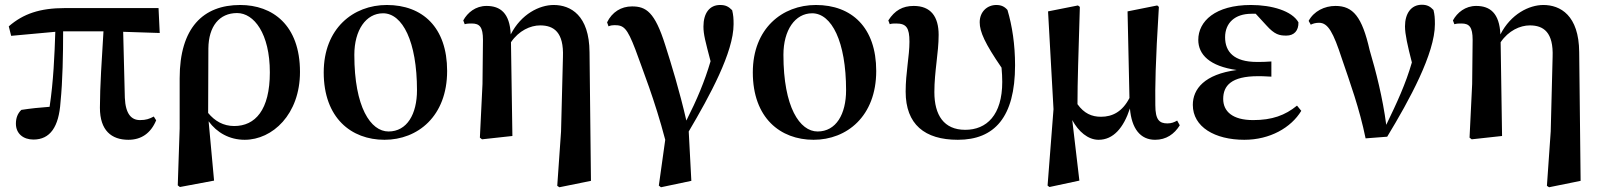

<svg xmlns="http://www.w3.org/2000/svg" viewBox="-20 -573 6751 809"><path d="M521 16C575 16 615 -11 638 -66L628 -82C609 -72 595 -67 570 -67C534 -67 509 -92 506 -161L499 -439L653 -434L648 -539H254C148 -539 78 -515 17 -462L27 -422L213 -439C210 -343 205 -228 189 -123C147 -120 109 -116 70 -110C54 -95 47 -75 47 -52C47 -10 78 15 121 15C191 15 228 -38 235 -143C244 -232 246 -345 246 -441H416C409 -327 401 -207 401 -119C401 -23 450 16 521 16Z M729 208 738 215 882 188 859 -62C894 -14 947 16 1011 16C1128 16 1244 -91 1244 -270C1244 -468 1128 -552 992 -552C836 -552 737 -456 737 -243V-32ZM857 -97 858 -369C859 -462 904 -518 979 -518C1050 -518 1117 -432 1117 -268C1117 -109 1055 -42 967 -42C921 -42 885 -63 857 -97Z M1600 16C1740 16 1864 -83 1864 -274C1864 -458 1760 -552 1610 -552C1468 -552 1344 -453 1344 -268C1344 -76 1460 16 1600 16ZM1617 -19C1542 -19 1473 -121 1473 -342C1473 -446 1522 -517 1594 -517C1676 -517 1737 -398 1737 -193C1737 -92 1695 -19 1617 -19Z M2328 210 2337 216 2470 189 2464 -353C2463 -509 2384 -552 2313 -552C2253 -552 2176 -514 2132 -428C2128 -518 2088 -548 2030 -548C1984 -548 1950 -520 1932 -487L1938 -471C1949 -474 1957 -474 1968 -474C2001 -474 2015 -459 2015 -405L2013 -219L2002 7L2011 14L2139 0L2133 -395C2166 -444 2215 -466 2256 -466C2314 -466 2356 -437 2352 -333L2344 -19Z M2756 209 2765 216 2893 189 2882 -19C2971 -170 3071 -353 3071 -471C3071 -495 3070 -509 3065 -530C3050 -545 3038 -552 3014 -552C2970 -552 2944 -518 2944 -461C2944 -428 2952 -399 2974 -315C2949 -230 2917 -154 2872 -65C2843 -191 2808 -305 2783 -383C2739 -523 2702 -546 2643 -546C2597 -546 2559 -522 2538 -479L2544 -462C2553 -466 2561 -467 2569 -467C2608 -467 2622 -456 2657 -365C2687 -281 2739 -152 2783 16Z M3408 16C3548 16 3672 -83 3672 -274C3672 -458 3568 -552 3418 -552C3276 -552 3152 -453 3152 -268C3152 -76 3268 16 3408 16ZM3425 -19C3350 -19 3281 -121 3281 -342C3281 -446 3330 -517 3402 -517C3484 -517 3545 -398 3545 -193C3545 -92 3503 -19 3425 -19Z M4016 16C4170 16 4257 -79 4257 -298C4257 -385 4245 -464 4225 -531C4213 -545 4199 -552 4178 -552C4140 -552 4108 -524 4108 -479C4108 -439 4130 -390 4200 -288C4202 -267 4203 -247 4203 -228C4203 -88 4137 -26 4047 -26C3957 -26 3917 -88 3917 -185C3917 -272 3935 -350 3935 -426C3935 -503 3902 -548 3830 -548C3783 -548 3750 -529 3723 -487L3729 -471C3737 -474 3746 -474 3756 -474C3799 -474 3812 -456 3812 -397C3812 -336 3796 -267 3796 -187C3796 -49 3876 16 4016 16Z M4609 16C4671 16 4714 -34 4741 -116C4748 -31 4785 16 4847 16C4894 16 4928 -8 4951 -45L4940 -65C4928 -58 4916 -53 4899 -53C4865 -53 4848 -68 4848 -130C4847 -203 4848 -305 4863 -544L4856 -550L4731 -525L4739 -160C4709 -102 4667 -81 4619 -81C4580 -81 4548 -95 4520 -134C4520 -233 4524 -334 4530 -544L4522 -550L4396 -525L4419 -113L4394 209L4402 215L4528 188L4498 -67C4524 -19 4564 16 4609 16Z M5223 16C5331 16 5420 -35 5463 -106L5445 -128C5395 -87 5340 -67 5260 -67C5173 -67 5134 -104 5134 -156C5134 -212 5168 -252 5281 -252C5293 -252 5306 -252 5337 -250V-314C5312 -312 5296 -312 5276 -312C5179 -312 5142 -355 5142 -416C5142 -477 5184 -515 5253 -515H5271L5316 -466C5351 -427 5371 -423 5400 -423C5433 -423 5452 -444 5451 -479C5424 -527 5339 -552 5251 -552C5100 -552 5029 -483 5029 -405C5029 -343 5077 -294 5191 -278C5055 -260 5006 -198 5006 -131C5006 -38 5099 16 5223 16Z M5734 10 5825 3C5919 -152 6026 -348 6026 -471C6026 -496 6025 -511 6020 -531C6006 -546 5993 -553 5971 -553C5925 -553 5900 -515 5900 -462C5900 -429 5911 -380 5929 -310C5903 -220 5867 -142 5821 -47C5806 -161 5778 -271 5751 -362C5719 -503 5681 -548 5607 -548C5561 -548 5516 -526 5494 -485L5503 -469C5513 -474 5524 -477 5538 -477C5576 -477 5598 -436 5634 -326C5668 -226 5708 -117 5734 10Z M6498 210 6507 216 6640 189 6634 -353C6633 -509 6554 -552 6483 -552C6423 -552 6346 -514 6302 -428C6298 -518 6258 -548 6200 -548C6154 -548 6120 -520 6102 -487L6108 -471C6119 -474 6127 -474 6138 -474C6171 -474 6185 -459 6185 -405L6183 -219L6172 7L6181 14L6309 0L6303 -395C6336 -444 6385 -466 6426 -466C6484 -466 6526 -437 6522 -333L6514 -19Z"/></svg>

Font: Noto Serif SC
Style: Bold
Weight: 700
Designer: Ryoko NISHIZUKA 西塚涼子 (kana & ideographs); Frank Grießhammer (Latin, Greek & Cyrillic); Wenlong ZHANG 张文龙 (bopomofo); San
Foundry: Adobe
Version: Version 2.001;hotconv 1.1.0;makeotfexe 2.6.0